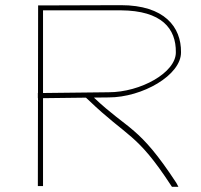

<svg xmlns="http://www.w3.org/2000/svg" viewBox="-20 -730 778 743"><path d="M322.4 -343 312.6 -352.1 146.5 -350.1V-20V-10H126.5V-20L127 -350H126.5V-370H127L127.5 -699V-709H137.5L447.7 -710C616.8 -710 681.5 -625 680.5 -528C681.5 -439 530.5 -353 400.6 -353L343.3 -352.4C478.5 -224.5 516.2 -245.4 662.5 -22L670.5 -7H645.5L642.1 -12C507.5 -218 475.3 -196 322.4 -343ZM146.5 -370.1 400.6 -373C523.6 -373 661.5 -449 660.5 -528C661.5 -619 606.4 -689 447.7 -690H146.5Z"/></svg>

Font: Nordica Plus
Style: NordicaClassicUltraLightExt
Weight: 300
Version: Version 1.01